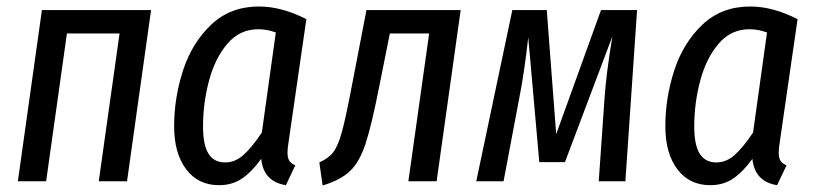

<svg xmlns="http://www.w3.org/2000/svg" viewBox="-20 -558 2512 591"><path d="M284 0 348 -455H186L122 0H35L109 -527H445L371 0Z M923 -499 868 -119Q865 -101 865 -88Q865 -73 870 -64Q875 -55 889 -49L860 12Q791 1 784 -69Q755 -29 725 -8.5Q695 12 654 12Q590 12 553 -37Q516 -86 516 -169Q516 -257 543.5 -341.5Q571 -426 630 -482Q689 -538 777 -538Q847 -538 923 -499ZM605 -169Q605 -111 622 -84.5Q639 -58 673 -58Q704 -58 730 -81.5Q756 -105 786 -150L829 -458Q802 -468 775 -468Q718 -468 680 -423.5Q642 -379 623.5 -310Q605 -241 605 -169Z M1324 0H1237L1301 -455H1180L1148 -295Q1124 -173 1105.5 -116.5Q1087 -60 1058 -32Q1029 -4 973 13L963 -58Q992 -71 1006.5 -90.5Q1021 -110 1033 -154Q1045 -198 1065 -304L1108 -527H1398Z M1905 0H1823L1841 -258Q1846 -331 1865 -446L1719 -59H1640L1606 -443Q1594 -334 1578 -254L1530 0H1446L1557 -527H1663L1692 -145L1830 -527H1941Z M2435 -499 2380 -119Q2377 -101 2377 -88Q2377 -73 2382 -64Q2387 -55 2401 -49L2372 12Q2303 1 2296 -69Q2267 -29 2237 -8.5Q2207 12 2166 12Q2102 12 2065 -37Q2028 -86 2028 -169Q2028 -257 2055.5 -341.5Q2083 -426 2142 -482Q2201 -538 2289 -538Q2359 -538 2435 -499ZM2117 -169Q2117 -111 2134 -84.5Q2151 -58 2185 -58Q2216 -58 2242 -81.5Q2268 -105 2298 -150L2341 -458Q2314 -468 2287 -468Q2230 -468 2192 -423.5Q2154 -379 2135.5 -310Q2117 -241 2117 -169Z"/></svg>

Font: Fira Sans Extra Condensed
Style: Italic
Weight: 400
Width: 3
Italic angle: -8°
Designer: Carrois Corporate & Edenspiekermann AG
Foundry: Carrois Corporate GbR & Edenspiekermann AG
Version: Version 4.203